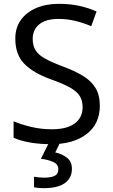

<svg xmlns="http://www.w3.org/2000/svg" viewBox="-20 -744 589 1004"><path d="M502 -191Q502 -96 433 -43Q364 10 247 10Q187 10 136 1Q85 -8 51 -24V-110Q87 -94 140.5 -81Q194 -68 251 -68Q331 -68 371.5 -99Q412 -130 412 -183Q412 -218 397 -242Q382 -266 345.5 -286.5Q309 -307 244 -330Q153 -363 106.5 -411Q60 -459 60 -542Q60 -599 89 -639.5Q118 -680 169.5 -702Q221 -724 288 -724Q347 -724 396 -713Q445 -702 485 -684L457 -607Q420 -623 376.5 -634Q333 -645 286 -645Q219 -645 185 -616.5Q151 -588 151 -541Q151 -505 166 -481Q181 -457 215 -438Q249 -419 307 -397Q370 -374 413.5 -347.5Q457 -321 479.5 -284Q502 -247 502 -191ZM356 139Q356 187 319 213.5Q282 240 208 240Q176 240 158 235V180Q167 182 182 183.5Q197 185 211 185Q247 185 266 175.5Q285 166 285 141Q285 115 258.5 103Q232 91 194 86L237 0H295L269 53Q305 61 330.5 81Q356 101 356 139Z"/></svg>

Font: Noto Music
Style: Regular
Weight: 400
Designer: Monotype Design Team, Benjamin Yang
Foundry: Monotype Imaging Inc.
Version: Version 2.002; ttfautohint (v1.8.4.7-5d5b)